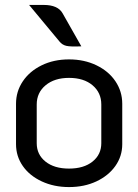

<svg xmlns="http://www.w3.org/2000/svg" viewBox="-20 -750 561 779"><path d="M45 -165V-329Q45 -379 72.5 -420Q100 -461 149 -485Q198 -509 260 -509Q322 -509 371.5 -485Q421 -461 448.5 -420Q476 -379 476 -329V-165Q476 -116 448 -76.5Q420 -37 371 -14Q322 9 260 9Q199 9 149.5 -14Q100 -37 72.5 -76.5Q45 -116 45 -165ZM391 -169V-326Q391 -374 355.5 -404Q320 -434 260 -434Q201 -434 165 -404Q129 -374 129 -326V-169Q129 -123 164.5 -94.5Q200 -66 260 -66Q320 -66 355.5 -94.5Q391 -123 391 -169ZM221 -582 98 -730H157Q215 -730 234 -696L310 -562Q266 -560 249 -564Q232 -568 221 -582Z"/></svg>

Font: K2D
Style: Regular
Weight: 400
Version: Version 1.000; ttfautohint (v1.6)